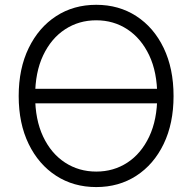

<svg xmlns="http://www.w3.org/2000/svg" viewBox="-20 -757 789 787"><path d="M633.8 -393.1V-333.5H109.4V-393.1ZM374.5 9.8Q281.7 9.8 210 -36.6Q138.2 -83 97.4 -167Q56.6 -251 56.6 -363.3Q56.6 -476.1 97.7 -560.3Q138.7 -644.5 210.2 -690.9Q281.7 -737.3 374.5 -737.3Q467.3 -737.3 538.8 -690.9Q610.4 -644.5 650.9 -560.3Q691.4 -476.1 691.4 -363.3Q691.4 -251 650.9 -167Q610.4 -83 538.8 -36.6Q467.3 9.8 374.5 9.8ZM374.5 -53.7Q445.8 -53.7 502.2 -90.6Q558.6 -127.4 591.6 -197Q624.5 -266.6 624.5 -363.3Q624.5 -460.9 591.6 -530.3Q558.6 -599.6 502.2 -636.7Q445.8 -673.8 374.5 -673.8Q303.2 -673.8 246.6 -636.7Q189.9 -599.6 157 -530.3Q124 -460.9 124 -363.3Q124 -266.6 156.7 -197.3Q189.5 -127.9 246.3 -90.8Q303.2 -53.7 374.5 -53.7Z"/></svg>

Font: Inter 20pt Light
Style: Regular
Weight: 300
Version: Version 4.001;git-66647c0bb